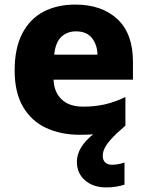

<svg xmlns="http://www.w3.org/2000/svg" viewBox="-20 -579 643 839"><path d="M429 102Q429 121 440 131Q451 141 469 141Q484 141 499 138Q514 135 524 131V228Q508 233 488.5 236.5Q469 240 444 240Q387 240 351.5 209Q316 178 316 128Q316 65 387 8Q361 10 329 10Q246 10 181.5 -20Q117 -50 80.5 -112.5Q44 -175 44 -271Q44 -368 77 -432Q110 -496 169.5 -527.5Q229 -559 309 -559Q425 -559 493 -495.5Q561 -432 561 -309V-231H214Q216 -177 249 -145Q282 -113 343 -113Q395 -113 438.5 -123Q482 -133 528 -155V-30Q487 5 466 28.5Q445 52 437 69Q429 86 429 102ZM312 -442Q273 -442 247.5 -417.5Q222 -393 217 -340H406Q405 -383 382 -412.5Q359 -442 312 -442Z"/></svg>

Font: Noto Sans Gurmukhi UI ExtraBold
Style: Regular
Weight: 800
Designer: Jelle Bosma - Monotype Design Team
Foundry: Monotype Imaging Inc.
Version: Version 2.004; ttfautohint (v1.8.4.7-5d5b)